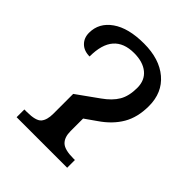

<svg xmlns="http://www.w3.org/2000/svg" viewBox="-160 -641 737 737"><g transform="rotate(45 208.0 -273.0)"><path d="M141.1 -216.8 229 -279.8Q265.1 -305.2 282 -334Q298.8 -362.8 298.8 -407.2Q298.8 -448.2 271.2 -470.7Q243.7 -493.2 195.8 -493.2Q140.1 -493.2 112.1 -460.9Q84 -428.7 84 -362.8Q53.7 -362.8 35.9 -380.4Q18.1 -397.9 18.1 -425.8Q18.1 -479.5 65.2 -512.7Q112.3 -545.9 196.8 -545.9Q280.8 -545.9 330.3 -503.9Q379.9 -461.9 379.9 -389.2Q379.9 -328.1 354.7 -285.2Q329.6 -242.2 280.8 -209L234.9 -176.8V-108.9Q234.9 -75.2 252.2 -58.6Q269.5 -42 316.9 -42H325.2V0H50.8V-42H64Q112.8 -42 127 -58.6Q141.1 -75.2 141.1 -108.9Z"/></g></svg>

Font: Droid Serif
Style: Regular
Weight: 400
Designer: Monotype Design team
Foundry: Monotype Imaging Inc.
Version: Version 1.03